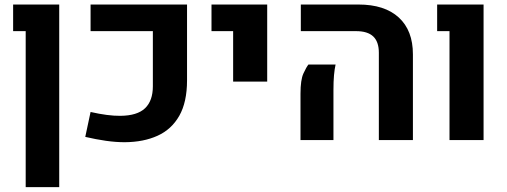

<svg xmlns="http://www.w3.org/2000/svg" viewBox="-20 -604 2186 828"><path d="M90.8 203.1V-469.7H36.6V-584.5H235.4V203.1Z M517.6 9.3Q479 9.3 436.5 3.2Q394 -2.9 347.7 -13.7L370.6 -121.1Q445.8 -104 498.5 -104.5Q571.8 -105 605.5 -137.2Q639.2 -169.4 639.2 -231.9V-469.7H370.6V-584.5H786.6V-257.8Q786.6 -163.6 753.2 -104.7Q719.7 -45.9 659.4 -18.6Q599.1 8.8 517.6 9.3Z M985.4 -252V-469.7H892.1V-584.5H1132.3V-252Z M1613.8 0V-376.5Q1613.8 -423.8 1589.6 -446.8Q1565.4 -469.7 1515.6 -469.7H1277.3V-584.5H1525.9Q1638.7 -584.5 1699.7 -528.6Q1760.7 -472.7 1760.7 -369.6V0ZM1275.9 0V-200.2Q1275.9 -259.8 1288.6 -287.4Q1301.3 -314.9 1310.1 -325.7H1427.2Q1422.9 -306.6 1420.4 -279.8Q1418 -252.9 1418 -215.8V0Z M1918.5 0V-469.7H1865.2V-584.5H2065.4V0Z"/></svg>

Font: Heebo
Style: Bold
Weight: 700
Designer: Oded Ezer
Foundry: Ezer Type House
Version: Version 3.100